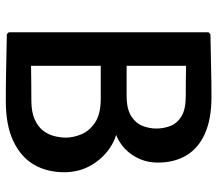

<svg xmlns="http://www.w3.org/2000/svg" viewBox="-63 -665 732 646"><g transform="rotate(90 303.0 -342.0)"><path d="M95 -684Q151 -685 203.5 -686.2Q256 -687.5 306 -687.5Q379.5 -687.5 428.5 -666Q477.5 -644.5 502.2 -604.2Q527 -564 527 -506.5Q527 -468.5 510.2 -436.2Q493.5 -404 464 -383Q434.5 -362 397 -357.5V-372.5Q438.5 -371.5 475.5 -347.2Q512.5 -323 536 -282.8Q559.5 -242.5 559.5 -192Q559.5 -134 533.8 -90Q508 -46 454.8 -20.8Q401.5 4.5 319 4.5Q259.5 4.5 206.2 3.2Q153 2 95 1L88.5 -5.5V-677.5ZM201.5 -80.5Q232 -81 261.5 -81.2Q291 -81.5 317.5 -81.5Q356.5 -81.5 381.2 -92.5Q406 -103.5 419.5 -121Q433 -138.5 438 -159Q443 -179.5 443 -198Q443 -222.5 431.8 -249.8Q420.5 -277 392 -296Q363.5 -315 312 -315H157V-402H301.5Q346.5 -402 370.8 -417.5Q395 -433 403.8 -456Q412.5 -479 412.5 -502Q412.5 -526 404 -548.8Q395.5 -571.5 372 -586.2Q348.5 -601 303 -601Q283.5 -601 254.2 -601.2Q225 -601.5 201.5 -602Z"/></g></svg>

Font: Signika Negative Medium
Style: Regular
Weight: 500
Designer: Anna Giedry
Foundry: Anna Giedry
Version: Version 2.001